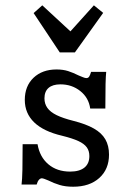

<svg xmlns="http://www.w3.org/2000/svg" viewBox="-20 -686 496 717"><path d="M160.5 -12.1Q153.2 -15.3 146.4 -17.7Q139.5 -20.2 136.3 -20.2Q130.6 -20.2 125.4 -14.5Q120.2 -8.9 116.9 3.2H60.5Q62.9 -14.5 63.7 -52.4Q64.5 -90.3 64.5 -147.6H120.2Q128.2 -100 160.5 -72.6Q192.7 -45.2 241.9 -45.2Q276.6 -45.2 295.2 -60.1Q313.7 -75 313.7 -103.2Q313.7 -122.6 304 -135.9Q294.4 -149.2 272.6 -159.3Q250.8 -169.4 212.1 -179Q142.7 -195.2 107.7 -229Q72.6 -262.9 72.6 -312.9Q72.6 -364.5 105.2 -395.6Q137.9 -426.6 191.1 -426.6Q215.3 -426.6 234.3 -420.6Q253.2 -414.5 274.2 -404Q282.3 -400.8 289.9 -397.6Q297.6 -394.4 302.4 -394.4Q308.9 -394.4 312.5 -399.2Q316.1 -404 320.2 -417.7H376.6Q375 -403.2 374.2 -372.2Q373.4 -341.1 373.4 -280.6H316.9Q311.3 -321 279.8 -346Q248.4 -371 205.6 -371Q176.6 -371 161.3 -357.7Q146 -344.4 146 -318.5Q146 -298.4 156.9 -283.1Q167.7 -267.7 191.5 -256Q215.3 -244.4 254 -234.7Q301.6 -222.6 330.6 -206Q359.7 -189.5 373.4 -165.7Q387.1 -141.9 387.1 -108.9Q387.1 -54 350.8 -21.4Q314.5 11.3 253.2 11.3Q224.2 11.3 202.8 4.8Q181.5 -1.6 160.5 -12.1ZM365.3 -637.9 259.7 -490.3H203.2L105.6 -637.1L137.9 -666.1L266.9 -546.8L212.9 -535.5L330.6 -666.1Z"/></svg>

Font: Playfair Micro SmCond SmLight
Style: Regular
Weight: 360
Width: 4
Designer: Claus Eggers Sørensen
Foundry: Claus Eggers Sørensen
Version: Version 2.100;Glyphs 3.2 (3219)